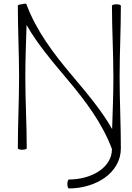

<svg xmlns="http://www.w3.org/2000/svg" viewBox="-20 -832 738 1077"><path d="M80 -800C80 -667 87 -533 87 -400C87 -267 80 -133 80 0C80 4 91 8 105 8C119 8 130 4 130 0C130 -133 122 -267 122 -400C122 -497 126 -594 129 -692C188 -587 276 -484 356 -389C457 -269 553 -143 608 4C608 111 489 175 366 175C362 175 358 186 358 200C358 214 362 225 366 225C517 225 658 138 658 0C658 -133 651 -267 651 -400C651 -533 658 -667 658 -800C658 -804 647 -808 633 -808C619 -808 608 -804 608 -800C608 -667 616 -533 616 -400C616 -303 612 -206 609 -108C550 -213 462 -316 382 -411C280 -532 183 -660 128 -809C127 -813 116 -812 103 -808C91 -808 80 -804 80 -800Z"/></svg>

Font: Nupuram Thin
Style: Regular
Weight: 100
Designer: Santhosh Thottingal (santhosh.thottingal@gmail.com)
Foundry: SMC
Version: Version 1.000